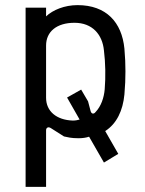

<svg xmlns="http://www.w3.org/2000/svg" viewBox="-20 -530 566 750"><path d="M80 200H160V-21C160 -31 168 -36 178 -30L230 3C245 6 257 10 287 10C302 10 316 8 328 4L386 105L442 71L391 -18C436 -47 460 -98 466 -161C469 -195 470 -223 470 -251C470 -279 469 -306 466 -340C456 -443 395 -510 283 -510C232 -510 186 -491 160 -466V-500H80ZM265 -59C200 -61 160 -96 160 -148V-352C160 -406 201 -441 271 -441C341 -441 380 -395 386 -333C392 -285 393 -230 389 -181C386 -148 375 -115 353 -92C346 -83 337 -85 334 -96L324 -134L297 -180L242 -149L291 -63C284 -61 275 -59 265 -59Z"/></svg>

Font: Finlandica
Style: Regular
Weight: 400
Designer: Niklas Ekholm, Juho Hiilivirta, Jaakko Suomalainen
Foundry: Helsinki Type Studio
Version: Version 2.000;Glyphs 3.2 (3202)